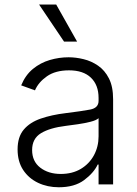

<svg xmlns="http://www.w3.org/2000/svg" viewBox="-20 -802 596 835"><path d="M235.8 12.4Q186.4 12.4 145.6 -6.9Q104.8 -26.3 80.6 -63Q56.5 -99.8 56.5 -152.3Q56.5 -206.3 83.1 -238.1Q109.7 -269.9 157.1 -286.2Q204.5 -302.6 266 -310Q334.9 -318.5 371.8 -325.5Q408.7 -332.4 408.7 -363.3V-376.1Q408.7 -432.2 375.5 -464.1Q342.3 -496.1 280.2 -496.1Q221.2 -496.1 184.1 -470.2Q147 -444.2 132.1 -409.1L72.1 -430.8Q90.6 -475.5 123.2 -502.3Q155.9 -529.1 196.4 -541Q236.9 -552.9 278.4 -552.9Q309.7 -552.9 343.4 -544.7Q377.1 -536.6 406.4 -516.5Q435.7 -496.4 453.8 -460.9Q471.9 -425.4 471.9 -370.4V0H408.7V-86.3H404.8Q387.8 -50.1 345.9 -18.8Q304 12.4 235.8 12.4ZM244.3 -45.5Q294.7 -45.5 331.7 -67.6Q368.6 -89.8 388.7 -127.1Q408.7 -164.4 408.7 -209.2V-288Q399.5 -279.1 373.9 -272.5Q348.4 -266 318.4 -261.7Q288.4 -257.5 266 -254.6Q196.7 -246.1 158.2 -222.7Q119.7 -199.2 119.7 -149.5Q119.7 -100.1 155.2 -72.8Q190.7 -45.5 244.3 -45.5ZM315.3 -621.1H258.5L149.9 -782.3H224.4Z"/></svg>

Font: Inter UI Light
Style: Regular
Weight: 300
Designer: Rasmus Andersson
Foundry: rsms
Version: 3.2;8d6f07862